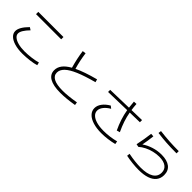

<svg xmlns="http://www.w3.org/2000/svg" viewBox="244 -2001 3261 3261"><g transform="rotate(45 1875.0 -370.0)"><path d="M124 -180.7Q124 -274.4 252.9 -403.3L299.8 -373Q243.2 -315.4 214.4 -268.1Q185.5 -220.7 185.5 -185.5Q185.5 -145 222.4 -113.5Q259.3 -82 325.9 -64.5Q392.6 -46.9 478.5 -46.9Q554.7 -46.9 643.3 -58.3Q731.9 -69.8 786.1 -86.9L798.8 -34.2Q744.6 -16.6 652.8 -4.9Q561 6.8 478.5 6.8Q373.5 6.8 293.2 -16.6Q212.9 -40 168.5 -82.5Q124 -125 124 -180.7ZM170.9 -687.5H775.4V-632.8H170.9Z M1061.5 -177.7Q1061.5 -248 1106.4 -307.9Q1151.4 -367.7 1246.1 -420.9Q1198.2 -586.4 1175.8 -750L1236.3 -757.8Q1256.8 -600.6 1301.3 -449.7Q1445.3 -519 1687.5 -583L1702.1 -529.3Q1498.5 -475.1 1370.8 -420.7Q1243.2 -366.2 1182.6 -307.6Q1122.1 -249 1122.1 -181.6Q1122.1 -107.4 1194.1 -69.8Q1266.1 -32.2 1410.2 -32.2Q1536.1 -32.2 1721.7 -64.5L1730.5 -9.8Q1544.4 21.5 1407.2 21.5Q1236.8 21.5 1149.2 -29.1Q1061.5 -79.6 1061.5 -177.7Z M2000 -206.1Q2000 -268.6 2044.2 -328.1Q2088.4 -387.7 2167 -432.6L2210 -398.4Q2139.6 -357.4 2101.1 -307.4Q2062.5 -257.3 2062.5 -207Q2062.5 -157.2 2101.6 -119.6Q2140.6 -82 2212.9 -61.5Q2285.2 -41 2382.8 -41Q2454.6 -41 2531 -51Q2607.4 -61 2672.9 -79.1L2682.6 -24.4Q2612.8 -6.8 2534.2 3.4Q2455.6 13.7 2383.8 13.7Q2269 13.7 2182.1 -13.2Q2095.2 -40 2047.6 -89.8Q2000 -139.6 2000 -206.1ZM1970.7 -614.3 2410.6 -626Q2401.9 -689.5 2397.5 -757.8L2456.1 -760.7Q2460.4 -687.5 2469.7 -627.4L2716.8 -633.8V-582L2478 -576.2Q2494.1 -485.8 2522.5 -401.1Q2550.8 -316.4 2595.7 -221.7L2538.1 -205.1Q2493.2 -299.8 2464.1 -389.2Q2435.1 -478.5 2418.5 -574.7L1970.7 -563.5Z M2965.8 -26.4 2971.7 -79.1Q3050.8 -63 3129.4 -54.4Q3208 -45.9 3271.5 -45.9Q3423.8 -45.9 3504.4 -95.5Q3585 -145 3585 -238.3Q3585 -316.9 3527.6 -359.1Q3470.2 -401.4 3364.3 -401.4Q3297.9 -401.4 3228.8 -384.8Q3159.7 -368.2 3098.6 -337.6Q3037.6 -307.1 2994.1 -267.6L2940.4 -278.3Q2974.1 -431.6 2991.2 -578.1L3047.9 -574.2Q3034.7 -454.1 3013.2 -345.2Q3085.4 -396 3178.7 -425Q3272 -454.1 3367.2 -454.1Q3500.5 -454.1 3572 -398.7Q3643.6 -343.3 3643.6 -239.3Q3643.6 -160.2 3600.6 -105Q3557.6 -49.8 3474.4 -21.5Q3391.1 6.8 3271.5 6.8Q3201.7 6.8 3119.6 -2.2Q3037.6 -11.2 2965.8 -26.4ZM3503.9 -648.4Q3389.2 -648.4 3286.1 -655Q3183.1 -661.6 3069.3 -676.8L3076.2 -729.5Q3194.8 -714.8 3304.4 -708Q3414.1 -701.2 3530.3 -701.2V-648.4Z"/></g></svg>

Font: Pretendard JP Light
Style: Regular
Weight: 300
Designer: Base glyphs from Inter by Rasmus Andersson; Hangeul glyphs from Noto Sans CJK(Source Han Sans) by Jang Soo-young and Kan
Foundry: Kil Hyung-jin
Version: Version 1.309